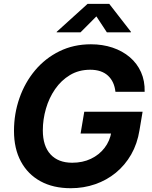

<svg xmlns="http://www.w3.org/2000/svg" viewBox="-20 -968 788 998"><path d="M347.7 10.3Q256.3 10.3 190.4 -25.9Q124.5 -62 88.6 -128.7Q52.7 -195.3 52.7 -287.6Q52.7 -377 81.1 -458Q109.4 -539.1 162.1 -602.1Q214.8 -665 288.6 -701.4Q362.3 -737.8 452.6 -737.8Q513.2 -737.8 564.9 -720.5Q616.7 -703.1 654.8 -670.7Q692.9 -638.2 713.1 -592.8Q733.4 -547.4 731.9 -490.7H580.1Q577.1 -517.6 567.4 -538.6Q557.6 -559.6 541.3 -574.7Q524.9 -589.8 501.7 -597.7Q478.5 -605.5 449.2 -605.5Q389.6 -605.5 343.8 -577.9Q297.9 -550.3 266.4 -504.6Q234.9 -459 218.8 -403.1Q202.6 -347.2 202.6 -290.5Q202.6 -209 242.7 -165.5Q282.7 -122.1 355.5 -122.1Q409.7 -122.1 452.6 -142.6Q495.6 -163.1 523.4 -199.2Q551.3 -235.4 559.1 -282.7L589.4 -273.9H398.9L418 -387.2H721.2L705.1 -291.5Q693.8 -220.7 661.9 -165Q629.9 -109.4 582.3 -70.3Q534.7 -31.2 474.9 -10.5Q415 10.3 347.7 10.3ZM398.4 -799.8H274.4L274.9 -802.7L435.1 -947.8H547.9L660.6 -802.7L660.2 -799.8H535.6L481 -882.8Z"/></svg>

Font: Inter 18pt
Style: Bold Italic
Weight: 700
Italic angle: -9.3988°
Designer: Rasmus Andersson
Foundry: rsms
Version: Version 4.001;git-66647c0bb